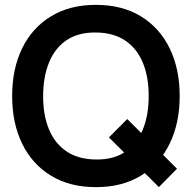

<svg xmlns="http://www.w3.org/2000/svg" viewBox="-20 -755 789 790"><path d="M633.7 14.8 428.2 -189.7 503.7 -265.2 708.2 -60.7ZM374.7 15Q266.8 15 189.6 -32.2Q112.4 -79.3 71.2 -163.8Q30 -248.3 30 -360Q30 -471.7 71.2 -556.2Q112.4 -640.7 189.6 -687.8Q266.8 -735 374.7 -735Q482.6 -735 559.8 -687.8Q636.9 -640.7 678.1 -556.2Q719.3 -471.7 719.3 -360Q719.3 -248.3 678.1 -163.8Q636.9 -79.3 559.8 -32.2Q482.6 15 374.7 15ZM374.7 -98.7Q447.2 -97.8 495.4 -130.4Q543.6 -162.9 567.7 -222.1Q591.8 -281.2 591.8 -360Q591.8 -438.8 567.7 -497.1Q543.6 -555.5 495.4 -588Q447.2 -620.5 374.7 -621.3Q302.2 -622.2 254 -589.7Q205.9 -557.2 181.8 -498Q157.7 -438.8 157.5 -360Q157.3 -281.2 181.5 -222.9Q205.6 -164.6 253.9 -132Q302.2 -99.5 374.7 -98.7Z"/></svg>

Font: Manrope ExtraLight
Style: Regular
Weight: 200
Designer: Mikhail Sharanda
Foundry: Mikhail Sharanda
Version: Version 4.505